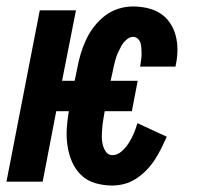

<svg xmlns="http://www.w3.org/2000/svg" viewBox="-39 -562 609 594"><path d="M308 12Q281 12 255.5 4.5Q230 -3 212 -20.5Q194 -38 184 -61Q174 -84 170 -110Q166 -136 167.5 -163Q169 -190 174 -218H135L93 0H-19L84 -530H196L153 -312H192L200 -351Q204 -373 210.5 -395Q217 -417 227 -438.5Q237 -460 252 -479.5Q267 -499 286 -513.5Q305 -528 327.5 -535Q350 -542 372 -542Q395 -542 417 -537Q439 -532 457 -520.5Q475 -509 487 -491Q499 -473 504.5 -452Q510 -431 510 -408Q510 -385 505 -362L504 -356H394L395 -359Q396 -368 397.5 -376.5Q399 -385 399 -394Q399 -403 398.5 -411.5Q398 -420 396 -428Q394 -436 387.5 -442Q381 -448 373 -448Q362 -448 352 -439Q342 -430 336.5 -420Q331 -410 326 -399Q321 -388 318 -377Q315 -366 312.5 -355Q310 -344 308 -333L303 -312H387L369 -218H285L284 -213Q282 -201 280 -188.5Q278 -176 277 -163Q276 -150 276 -138Q276 -126 279 -114Q282 -102 289 -92Q296 -82 309 -82Q324 -82 337.5 -94Q351 -106 360 -120.5Q369 -135 375.5 -150.5Q382 -166 386 -181L477 -139Q469 -121 460 -103Q451 -85 440 -68Q429 -51 414.5 -36Q400 -21 382.5 -9.5Q365 2 346 7Q327 12 308 12Z"/></svg>

Font: Lode Term
Style: Bold Italic
Weight: 700
Italic angle: -11°
Monospace: yes
Designer: Belleve Invis
Foundry: Belleve Invis
Version: Version 29.2.0